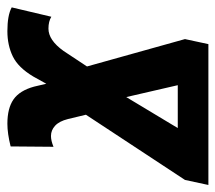

<svg xmlns="http://www.w3.org/2000/svg" viewBox="-92 -546 598 533"><g transform="rotate(-90 207.5 -279.0)"><path d="M-25 -65 156 -340 144 -390Q138 -414 125.5 -425.5Q113 -437 97 -437Q84 -437 67 -430L68 -549Q104 -558 131 -558Q174 -558 198.5 -541Q223 -524 234 -484L242 -450L262 -486Q287 -528 318 -543Q349 -558 388 -558Q432 -558 454 -546L428 -436Q415 -444 395 -444Q363 -444 333 -402L290 -337L366 -65L352 0H-39ZM238 -85 205 -228 119 -85Z"/></g></svg>

Font: Noto Sans Display Ex Bold Cond
Style: Italic
Weight: 800
Width: 3
Italic angle: -12°
Designer: Monotype Design team
Foundry: Monotype Imaging Inc.
Version: Version 1.000